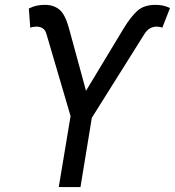

<svg xmlns="http://www.w3.org/2000/svg" viewBox="-20 -757 708 777"><path d="M217.8 0 265.6 -287.1 168.9 -616.2Q164.1 -634.8 153.8 -641.8Q143.6 -648.9 127.9 -649.4Q121.6 -648.9 113.5 -647.9Q105.5 -647 102.5 -644.5L96.7 -722.7Q114.7 -731.4 129.9 -734.4Q145 -737.3 162.1 -737.3Q197.3 -737.3 220.5 -718Q243.7 -698.7 258.8 -643.6L328.1 -389.6L481.4 -643.6Q508.8 -688.5 535.6 -712.9Q562.5 -737.3 608.4 -737.3Q625.5 -737.3 638.7 -734.6Q651.9 -731.9 668 -724.6L636.7 -644.5Q633.3 -647 627.2 -647.9Q621.1 -648.9 613.3 -649.4Q598.6 -648.9 586.2 -641.8Q573.7 -634.8 562.5 -616.2L351.6 -280.3L305.7 0Z"/></svg>

Font: Inter Tight
Style: Italic
Weight: 400
Italic angle: -9.39999°
Designer: Rasmus Andersson
Foundry: rsms
Version: Version 3.002